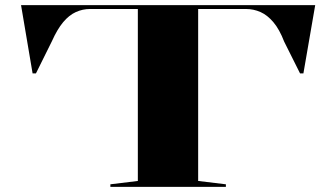

<svg xmlns="http://www.w3.org/2000/svg" viewBox="-20 -728 1309 748"><path d="M410 0V-10L517 -23V-693H331Q302 -693 275.5 -681Q249 -669 226 -641.5Q203 -614 182 -567L120 -442H107L62 -708H1208L1162 -442H1149L1087 -566Q1069 -613 1045.5 -641Q1022 -669 995 -681Q968 -693 938 -693H752V-23L860 -10V0Z"/></svg>

Font: Kalnia Expanded
Style: Regular
Weight: 400
Width: 7
Designer: Frida Medrano
Foundry: Frida Medrano
Version: Version 1.105